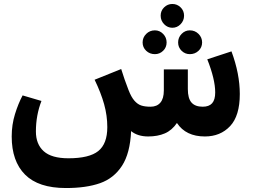

<svg xmlns="http://www.w3.org/2000/svg" viewBox="-20 -688 1278 968"><path d="M1189 -214Q1189 -104 1140 -52Q1091 0 1013 0Q917 0 872 -68Q847 -31 811 -15.5Q775 0 727 0Q674 0 641 -27Q636 85 595 148Q554 211 484.5 235.5Q415 260 313 260H312Q174 260 106.5 192.5Q39 125 39 0Q39 -59 55.5 -112.5Q72 -166 94 -207L189 -179Q161 -107 161 -25Q161 39 200.5 74.5Q240 110 325 110Q430 110 475.5 73.5Q521 37 521 -47Q521 -105 505 -162.5Q489 -220 457 -286L591 -340Q607 -288 628 -234Q642 -198 658 -180Q674 -162 692.5 -156Q711 -150 739 -150Q771 -150 788.5 -170.5Q806 -191 806 -232V-338H927V-239Q927 -192 945.5 -171Q964 -150 1002 -150Q1034 -150 1049.5 -167.5Q1065 -185 1065 -222Q1065 -288 1025 -389L1147 -429Q1189 -316 1189 -214ZM790 -609Q790 -634 807.5 -651Q825 -668 849 -668Q873 -668 890.5 -651Q908 -634 908 -609Q908 -584 890.5 -566Q873 -548 849 -548Q825 -548 807.5 -566Q790 -584 790 -609ZM699 -474Q699 -499 717 -517Q735 -535 761 -535Q785 -535 802.5 -517Q820 -499 820 -474Q820 -449 802.5 -432Q785 -415 761 -415Q735 -415 717 -432Q699 -449 699 -474ZM878 -474Q878 -499 895.5 -517Q913 -535 937 -535Q963 -535 981 -517Q999 -499 999 -474Q999 -449 981 -432Q963 -415 937 -415Q913 -415 895.5 -432Q878 -449 878 -474Z"/></svg>

Font: FiraGOUPP
Style: Bold
Weight: 700
Designer: bBox Type
Foundry: bBox Type GmbH
Version: Version 1.001